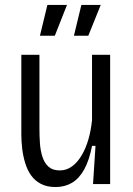

<svg xmlns="http://www.w3.org/2000/svg" viewBox="-20 -742 536 774"><path d="M204 12Q169 12 144.5 -1Q120 -14 105 -35.5Q90 -57 81.5 -85Q73 -113 69.5 -142.5Q66 -172 66 -201V-521H139V-223Q139 -194 141 -164.5Q143 -135 151 -110Q159 -85 175.5 -70Q192 -55 221 -55Q248 -55 270 -71Q292 -87 309 -115.5Q326 -144 336.5 -180.5Q347 -217 351 -258V-521H424V-210V0H355L365 -154H351Q340 -96 319.5 -59Q299 -22 270 -5Q241 12 204 12ZM201 -598H141L171 -722H250ZM336 -598H278L308 -722H386Z"/></svg>

Font: Bricolage Grotesque SemiCondensed Light
Style: Regular
Weight: 300
Width: 4
Designer: Mathieu Triay
Foundry: Atelier Triay
Version: Version 1.000;gftools[0.9.30]